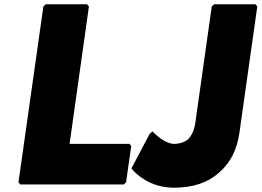

<svg xmlns="http://www.w3.org/2000/svg" viewBox="-20 -852 1218 894"><path d="M385 -832H193L182 -822L66 -3L75 7H556L567 -3L591 -172L583 -182H304L394 -822ZM1169 -832H977L966 -822L890 -284C885 -245 872 -219 853 -201C836 -189 815 -182 791 -182C745 -182 693 -237 693 -237L690 -240L677 -229L592 -68L601 -57C610 -48 674 22 789 22C875 22 945 0 996 -45L1004 -52C1053 -95 1084 -156 1095 -235L1178 -822Z"/></svg>

Font: Hussar Woodtype
Style: UltraObl
Weight: 900
Foundry: Cannot Into Space Fonts
Version: Version 1.07